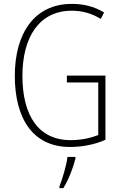

<svg xmlns="http://www.w3.org/2000/svg" viewBox="-20 -744 624 985"><path d="M323 -356V-321H484V-51C445 -36 395 -25 343 -25C176 -25 95 -153 95 -355C95 -553 181 -689 348 -689C397 -689 446 -678 497 -647L514 -680C461 -712 407 -724 348 -724C156 -724 56 -572 56 -355C56 -138 147 10 339 10C400 10 466 -2 521 -27V-356ZM367 70V61H326C322 102 299 177 285 212V221H305C333 176 355 117 367 70Z"/></svg>

Font: Noto Sans Hebrew Condensed ExtraLight
Style: Regular
Weight: 200
Width: 3
Designer: Monotype Design Team
Foundry: Monotype Imaging Inc.
Version: Version 2.004